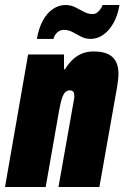

<svg xmlns="http://www.w3.org/2000/svg" viewBox="-32 -745 496 765"><path d="M-12 0 80 -528H223V-469H227Q241 -492 257.5 -507.5Q274 -523 294.5 -531.5Q315 -540 341 -540Q377 -540 398.5 -529.5Q420 -519 430 -499.5Q440 -480 440 -452Q440 -440 438.5 -427.5Q437 -415 435 -401L364 0H201L263 -350Q264 -354 264 -357Q264 -360 264 -363Q264 -370 262.5 -374.5Q261 -379 257.5 -382Q254 -385 247 -385Q236 -385 229 -378.5Q222 -372 217.5 -360.5Q213 -349 209.5 -334Q206 -319 203 -302L150 0ZM115 -590Q122 -632 138.5 -662.5Q155 -693 178.5 -709Q202 -725 229 -725Q250 -725 268 -716Q286 -707 302.5 -698Q319 -689 337 -689Q350 -689 360 -699Q370 -709 377 -725H444Q437 -683 420 -653Q403 -623 379.5 -606.5Q356 -590 329 -590Q308 -590 291 -599Q274 -608 257.5 -617Q241 -626 221 -626Q208 -626 196.5 -616Q185 -606 181 -590Z"/></svg>

Font: Archivo ExtraCondensed Black
Style: Italic
Weight: 900
Width: 2
Italic angle: -10°
Designer: Hector Gatti
Foundry: Omnibus-Type
Version: Version 2.001